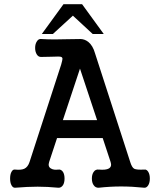

<svg xmlns="http://www.w3.org/2000/svg" viewBox="-20 -877 748 899"><path d="M227.5 -717.8 321.3 -803.7 414.1 -717.8H465.8L364.3 -857.4H277.3L175.8 -717.8ZM173.8 -694.3Q160.2 -696.3 152.3 -682.6Q144.5 -670.9 144.5 -652.3Q144.5 -634.8 152.3 -622.1Q160.2 -609.4 173.8 -610.4L217.8 -611.3Q264.6 -612.3 246.1 -612.3Q258.8 -612.3 263.7 -611.3Q272.5 -609.4 272.5 -601.6Q272.5 -596.7 266.6 -575.2L118.2 -118.2Q110.4 -94.7 93.8 -86.9Q79.1 -80.1 50.8 -83Q40 -85 33.2 -71.3Q27.3 -59.6 27.3 -41Q27.3 -22.5 33.2 -10.7Q40 2.9 50.8 2Q110.4 -2.9 156.2 -2.9Q202.1 -2.9 252.9 2Q266.6 2.9 275.4 -10.7Q282.2 -22.5 282.2 -41Q282.2 -59.6 275.4 -71.3Q266.6 -85 252.9 -83Q231.4 -80.1 218.8 -87.9Q203.1 -96.7 210 -118.2L247.1 -230.5H460.9L498 -118.2Q504.9 -96.7 489.3 -87.9Q475.6 -80.1 442.4 -83Q426.8 -85 418 -71.3Q410.2 -59.6 410.2 -41Q410.2 -22.5 418 -10.7Q426.8 2.9 442.4 2Q496.1 -3.9 546.9 -3.9Q598.6 -3.9 655.3 2Q667 2.9 674.8 -10.7Q681.6 -22.5 681.6 -41Q681.6 -59.6 674.8 -71.3Q667 -85 655.3 -83Q620.1 -81.1 608.4 -86.9Q597.7 -92.8 589.8 -118.2L424.8 -627.9Q415 -663.1 393.6 -680.7Q376 -694.3 356.4 -694.3L294.9 -693.4Q256.8 -692.4 236.3 -692.4Q203.1 -692.4 173.8 -694.3ZM354.5 -555.7 434.6 -314.5H274.4Z"/></svg>

Font: Gungsuh
Style: Regular
Weight: 400
Version: Version 2.21